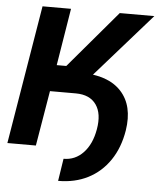

<svg xmlns="http://www.w3.org/2000/svg" viewBox="-60 -779 827 1003"><g transform="rotate(5 354.0 -277.5)"><path d="M237.3 -289.5 255.3 -398.6H353.7Q495.3 -398.9 563.9 -324.5Q632.5 -250.1 611.9 -119.3Q596.9 -27.7 552.2 38Q507.6 103.7 439 138.8Q370.3 173.8 282.6 173.8L300.8 56.4Q361.7 56.6 404.4 11.5Q447.1 -33.6 460.7 -111.7Q475.4 -194.6 442.1 -241.9Q408.8 -289.2 335.7 -289.5ZM1.4 0 122.1 -727.5H271.5L222.7 -427.9H272.9L527.1 -727.5H708.4L323 -289.5H199.4L150.8 0Z"/></g></svg>

Font: Inter Tight
Style: Italic
Weight: 400
Italic angle: -9.39999°
Designer: Rasmus Andersson
Foundry: rsms
Version: Version 3.002